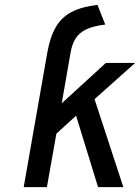

<svg xmlns="http://www.w3.org/2000/svg" viewBox="-20 -770 576 790"><path d="M77.5 0 174.5 -553Q186 -618 209.8 -658.8Q233.5 -699.5 275.2 -721Q317 -742.5 381 -750L413 -669Q363.5 -663 334.5 -649Q305.5 -635 290.8 -611.2Q276 -587.5 270 -551.5L234 -345L415.5 -511H536L369 -362L487.5 0H383.5L293 -294L212 -220L173 0Z"/></svg>

Font: Overpass Medium
Style: Italic
Weight: 500
Italic angle: -10°
Designer: Delve Withrington, Dave Bailey, Thomas Jockin
Foundry: Delve Fonts LLC
Version: Version 4.000